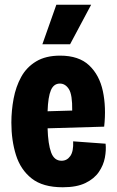

<svg xmlns="http://www.w3.org/2000/svg" viewBox="-20 -777 493 811"><path d="M245 14Q161 14 114 -23Q67 -60 47.5 -122Q28 -184 28 -259Q28 -310 37.5 -360.5Q47 -411 69.5 -452Q92 -493 132.5 -517.5Q173 -542 234 -542Q313 -542 356.5 -501Q400 -460 414.5 -392Q429 -324 420 -242L181 -235Q183 -168 196 -133Q209 -98 240 -98Q263 -98 277 -118Q291 -138 289 -180L426 -170Q429 -143 423 -111Q417 -79 397.5 -50.5Q378 -22 341 -4Q304 14 245 14ZM233 -424Q207 -424 195 -396Q183 -368 181 -307L285 -310Q286 -377 271 -400.5Q256 -424 233 -424ZM276 -590H159L218 -757H365Z"/></svg>

Font: Bricolage Grotesque 12pt Condensed ExtraBold
Style: Regular
Weight: 800
Width: 3
Designer: Mathieu Triay
Foundry: Atelier Triay
Version: Version 1.001; ttfautohint (v1.8.4.7-5d5b);gftools[0.9.33.de